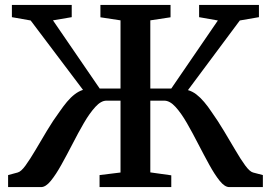

<svg xmlns="http://www.w3.org/2000/svg" viewBox="-20 -763 1104 783"><path d="M13 0V-49L52 -59.5Q66 -63 84.2 -88.2Q102.5 -113.5 124.5 -150.8Q146.5 -188 171.2 -229.5Q196 -271 222.5 -307Q238 -329.5 253.2 -347.8Q268.5 -366 284.8 -378.5Q301 -391 318.5 -396.5L105 -679.5L28.5 -693V-743H272.5V-693L196 -680L386.5 -402H471.5V-680L389.5 -692.5V-743H675.5V-692.5L593 -680V-402H678.5L868.5 -679.5L792 -693V-743H1036V-693L958 -679.5L746.5 -395.5Q764.5 -390.5 780.8 -378Q797 -365.5 812.5 -347.2Q828 -329 842.5 -307Q868.5 -270.5 893.2 -229.2Q918 -188 939.8 -150.8Q961.5 -113.5 980 -88.2Q998.5 -63 1012 -59.5L1052 -49V0H915Q896.5 0 876 -25.5Q855.5 -51 833.5 -91Q811.5 -131 788.2 -176.2Q765 -221.5 742 -261.5Q719 -301.5 695.8 -327Q672.5 -352.5 650 -352.5H593V-60L678.5 -48V0H386V-49L471.5 -59.5V-352.5H414Q392 -352.5 368.8 -327Q345.5 -301.5 322.2 -261.5Q299 -221.5 275.8 -176.2Q252.5 -131 230.2 -91Q208 -51 187.2 -25.5Q166.5 0 147.5 0Z"/></svg>

Font: Merriweather 36pt SemiBold
Style: Regular
Weight: 600
Version: Version 2.100